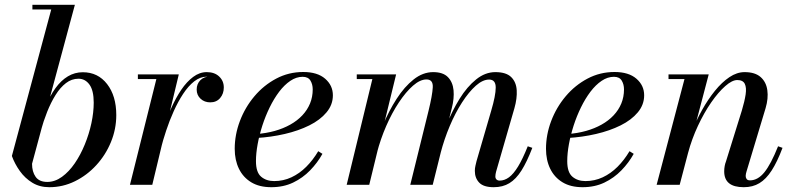

<svg xmlns="http://www.w3.org/2000/svg" viewBox="-20 -770 3313 800"><path d="M185.5 10Q145 10 114.5 -8.8Q84 -27.5 62.8 -57.2Q41.5 -87 29.5 -120L193.5 -730.5H115V-750H292L113.5 -87.5Q113.5 -54.5 128.5 -33.2Q143.5 -12 177 -12Q209 -12 238.2 -33.2Q267.5 -54.5 291.5 -89.5Q315.5 -124.5 333.2 -167.8Q351 -211 360.8 -256.5Q370.5 -302 370.5 -342.5Q370.5 -393 352.8 -417.5Q335 -442 307 -442Q278.5 -442 254.8 -423.8Q231 -405.5 211.5 -374.2Q192 -343 176.5 -304Q161 -265 149.5 -223H132Q149 -279.5 168.5 -325Q188 -370.5 211.2 -402.8Q234.5 -435 263 -452Q291.5 -469 325 -469Q388 -469 426.2 -419.8Q464.5 -370.5 464.5 -290.5Q464.5 -232 442.2 -178Q420 -124 381.2 -81.8Q342.5 -39.5 292.2 -14.8Q242 10 185.5 10Z M521.5 0 631.5 -440.5H554.5V-460H725L614.5 0ZM638.5 -150Q647.5 -190.5 661.5 -234.8Q675.5 -279 694 -320.5Q712.5 -362 735.2 -395.8Q758 -429.5 784.8 -449.5Q811.5 -469.5 841.5 -469.5Q874 -469.5 893.2 -451.2Q912.5 -433 912.5 -405.5Q912.5 -379.5 897.2 -361.5Q882 -343.5 856 -343.5Q832 -343.5 815.8 -358.5Q799.5 -373.5 799.5 -397Q799.5 -420.5 815 -436Q830.5 -451.5 857 -451.5Q880.5 -451.5 896 -439.2Q911.5 -427 911.5 -405.5H892Q892 -425 879 -437.8Q866 -450.5 842 -450.5Q814 -450.5 789.2 -431Q764.5 -411.5 743 -378.8Q721.5 -346 703.8 -306.5Q686 -267 672.5 -226.2Q659 -185.5 650 -150Z M1110.5 10Q1060.5 10 1026.8 -10.5Q993 -31 975.5 -67Q958 -103 958 -150Q958 -208.5 979.5 -265.5Q1001 -322.5 1040 -368.8Q1079 -415 1131 -442.5Q1183 -470 1243.5 -470Q1302.5 -470 1334.8 -442Q1367 -414 1367 -373Q1367 -333.5 1340.5 -301.8Q1314 -270 1268.8 -247.5Q1223.5 -225 1166.5 -211.8Q1109.5 -198.5 1048 -195V-211.5Q1089 -214.5 1124.8 -224.5Q1160.5 -234.5 1189.5 -250.8Q1218.5 -267 1239.5 -289.2Q1260.5 -311.5 1271.8 -338.8Q1283 -366 1283 -397.5Q1283 -418.5 1273.5 -434.2Q1264 -450 1241 -450Q1214.5 -450 1189.8 -433.2Q1165 -416.5 1143.2 -387.8Q1121.5 -359 1103.8 -322.8Q1086 -286.5 1073.2 -247Q1060.5 -207.5 1053.5 -169.2Q1046.5 -131 1046.5 -98.5Q1046.5 -52 1068 -33.8Q1089.5 -15.5 1122.5 -15.5Q1160.5 -15.5 1194.2 -31.2Q1228 -47 1256 -75Q1284 -103 1306 -140L1323.5 -129Q1303 -92 1272.2 -60.2Q1241.5 -28.5 1201.2 -9.2Q1161 10 1110.5 10Z M2037 10Q1995 10 1976.8 -9Q1958.5 -28 1958.5 -58Q1958.5 -69 1961 -79.5Q1963.5 -90 1965.5 -98.5L2026.5 -308Q2045.5 -372 2045.5 -405.2Q2045.5 -438.5 2018 -438.5Q1991.5 -438.5 1962.5 -412.8Q1933.5 -387 1905.2 -343.2Q1877 -299.5 1854 -245Q1831 -190.5 1816 -133H1802.5Q1817 -190 1840.5 -249.2Q1864 -308.5 1895 -358.5Q1926 -408.5 1963.8 -439Q2001.5 -469.5 2044 -469.5Q2089 -469.5 2110 -448.8Q2131 -428 2133 -394Q2135 -360 2123.5 -319.5L2047 -54.5Q2045.5 -49.5 2044.8 -44.2Q2044 -39 2044 -34.5Q2044 -27 2048.8 -22.2Q2053.5 -17.5 2062 -17.5Q2082 -17.5 2100.8 -31.2Q2119.5 -45 2138.8 -76.5Q2158 -108 2179 -160.5L2198 -154Q2175.5 -95.5 2152.8 -59.5Q2130 -23.5 2102.5 -6.8Q2075 10 2037 10ZM1424.5 0 1531.5 -440.5H1466.5V-460H1630.5L1518.5 0ZM1689.5 0 1765.5 -308Q1781.5 -373 1783.2 -406Q1785 -439 1757 -439Q1730.5 -439 1700.8 -413Q1671 -387 1642 -343.2Q1613 -299.5 1589.2 -245Q1565.5 -190.5 1550.5 -133H1537Q1551.5 -190 1576 -249.2Q1600.5 -308.5 1632.8 -358.5Q1665 -408.5 1703.5 -439Q1742 -469.5 1785 -469.5Q1826 -469.5 1846.2 -448.8Q1866.5 -428 1869.8 -394Q1873 -360 1862.5 -319.5L1783 0Z M2407.5 10Q2357.5 10 2323.8 -10.5Q2290 -31 2272.5 -67Q2255 -103 2255 -150Q2255 -208.5 2276.5 -265.5Q2298 -322.5 2337 -368.8Q2376 -415 2428 -442.5Q2480 -470 2540.5 -470Q2599.5 -470 2631.8 -442Q2664 -414 2664 -373Q2664 -333.5 2637.5 -301.8Q2611 -270 2565.8 -247.5Q2520.5 -225 2463.5 -211.8Q2406.5 -198.5 2345 -195V-211.5Q2386 -214.5 2421.8 -224.5Q2457.5 -234.5 2486.5 -250.8Q2515.5 -267 2536.5 -289.2Q2557.5 -311.5 2568.8 -338.8Q2580 -366 2580 -397.5Q2580 -418.5 2570.5 -434.2Q2561 -450 2538 -450Q2511.5 -450 2486.8 -433.2Q2462 -416.5 2440.2 -387.8Q2418.5 -359 2400.8 -322.8Q2383 -286.5 2370.2 -247Q2357.5 -207.5 2350.5 -169.2Q2343.5 -131 2343.5 -98.5Q2343.5 -52 2365 -33.8Q2386.5 -15.5 2419.5 -15.5Q2457.5 -15.5 2491.2 -31.2Q2525 -47 2553 -75Q2581 -103 2603 -140L2620.5 -129Q2600 -92 2569.2 -60.2Q2538.5 -28.5 2498.2 -9.2Q2458 10 2407.5 10Z M3079 10Q3038 10 3017.8 -6.5Q2997.5 -23 2997.5 -56Q2997.5 -67 2999.5 -78Q3001.5 -89 3004.5 -96L3071 -309.5Q3082.5 -348 3086.8 -376.5Q3091 -405 3083.2 -420.8Q3075.5 -436.5 3052 -436.5Q3030.5 -436.5 3001.8 -411.2Q2973 -386 2943.2 -343Q2913.5 -300 2888 -245.5Q2862.5 -191 2847 -133H2833Q2844 -175 2862.5 -221.5Q2881 -268 2905.5 -312Q2930 -356 2959 -391.8Q2988 -427.5 3019.2 -448.5Q3050.5 -469.5 3082.5 -469.5Q3126 -469.5 3149.2 -449Q3172.5 -428.5 3177.2 -394.2Q3182 -360 3170 -319.5L3090.5 -55.5Q3089 -51 3088 -46Q3087 -41 3087 -37Q3087 -29.5 3091 -24Q3095 -18.5 3105 -18.5Q3137.5 -18.5 3164.8 -52Q3192 -85.5 3222 -160.5L3240.5 -154Q3218.5 -95.5 3195.2 -59.5Q3172 -23.5 3144.2 -6.8Q3116.5 10 3079 10ZM2716 0 2832 -440.5H2765.5V-460H2933L2812 0Z"/></svg>

Font: Bodoni Moda 11pt Medium
Style: Italic
Weight: 500
Italic angle: -13°
Designer: Owen Earl
Foundry: indestructible type
Version: Version 2.004